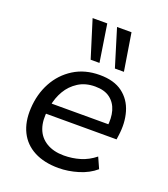

<svg xmlns="http://www.w3.org/2000/svg" viewBox="-139 -853 839 960"><g transform="rotate(20 280.5 -372.5)"><path d="M283 9Q207 9 153.5 -19Q100 -47 74 -99.5Q48 -152 52 -224Q56 -301 89.5 -363Q123 -425 182 -462Q241 -499 320 -499Q396 -499 441.5 -465Q487 -431 504 -373.5Q521 -316 511 -247L508 -225H115L124 -282H462L442 -266Q449 -316 438 -354Q427 -392 397.5 -414.5Q368 -437 318 -437Q266 -437 228.5 -413Q191 -389 169 -351.5Q147 -314 139 -269L135 -247Q126 -189 141 -147Q156 -105 194 -82Q232 -59 287 -59Q332 -59 373.5 -71.5Q415 -84 451 -113L477 -55Q440 -23 387 -7Q334 9 283 9ZM379 -555 318 -754H395L427 -555ZM250 -555 188 -754H266L297 -555Z"/></g></svg>

Font: Nunito Sans 10pt
Style: Italic
Weight: 400
Italic angle: -9°
Designer: Vernon Adams
Foundry: Vernon Adams
Version: Version 3.101;gftools[0.9.27]